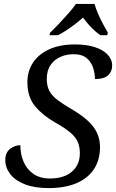

<svg xmlns="http://www.w3.org/2000/svg" viewBox="-20 -951 593 981"><path d="M229 10Q156 10 106.5 -9.5Q57 -29 32 -62Q7 -95 7 -133Q7 -171 31 -190Q55 -209 84 -209Q84 -163 100.5 -124.5Q117 -86 150.5 -62.5Q184 -39 236 -39Q307 -39 347.5 -74Q388 -109 388 -168Q388 -198 379 -222Q370 -246 343 -270.5Q316 -295 262 -325Q199 -361 159.5 -408Q120 -455 120 -531Q120 -588 149 -631.5Q178 -675 232.5 -699.5Q287 -724 363 -724Q421 -724 463.5 -710.5Q506 -697 529.5 -672.5Q553 -648 553 -616Q553 -585 532 -566Q511 -547 465 -547Q465 -575 456 -604Q447 -633 423.5 -653.5Q400 -674 355 -674Q320 -674 289 -660.5Q258 -647 238.5 -619Q219 -591 219 -548Q219 -511 232.5 -486Q246 -461 274 -440Q302 -419 343 -395Q393 -366 426 -336.5Q459 -307 475 -273.5Q491 -240 491 -200Q491 -133 459.5 -86Q428 -39 369.5 -14.5Q311 10 229 10ZM236 -784Q256 -803 280.5 -829Q305 -855 329 -882Q353 -909 368 -931H463Q469 -909 480.5 -882Q492 -855 506 -829Q520 -803 531 -784L528 -771H493Q477 -782 460.5 -797Q444 -812 430 -828.5Q416 -845 404 -861Q386 -845 364.5 -828.5Q343 -812 320.5 -797Q298 -782 276 -771H233Z"/></svg>

Font: Noto Serif
Style: Italic
Weight: 400
Italic angle: -12°
Designer: Monotype Design Team
Foundry: Monotype Imaging Inc.
Version: Version 2.013